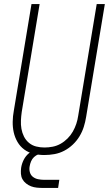

<svg xmlns="http://www.w3.org/2000/svg" viewBox="-20 -755 540 945"><path d="M198 8Q171 8 145.5 2Q120 -4 99.5 -19Q79 -34 66 -56.5Q53 -79 47.5 -104Q42 -129 42.5 -156Q43 -183 48 -210L135 -735H175L87 -204Q84 -183 83 -162Q82 -141 85.5 -121Q89 -101 98 -83Q107 -65 122.5 -52Q138 -39 158 -34Q178 -29 199 -29Q219 -29 239.5 -33Q260 -37 278.5 -47.5Q297 -58 312.5 -73.5Q328 -89 338.5 -107.5Q349 -126 355.5 -145.5Q362 -165 365 -186L456 -735H496L404 -180Q400 -155 392.5 -131Q385 -107 371.5 -84.5Q358 -62 338.5 -43.5Q319 -25 296 -13Q273 -1 248 3.5Q223 8 198 8ZM191 170Q176 170 161 168.5Q146 167 133 162Q120 157 108.5 148Q97 139 90.5 127Q84 115 83 100.5Q82 86 84 71Q87 51 96.5 32Q106 13 122 -0.5Q138 -14 158 -20Q178 -26 198 -26L194 0Q182 0 169.5 4.5Q157 9 147.5 18Q138 27 133 39Q128 51 126 63Q123 78 127 92.5Q131 107 142 115.5Q153 124 167.5 127Q182 130 197 130H272L266 170Z"/></svg>

Font: Iosevka Curly XLtObl
Style: Regular
Weight: 200
Italic angle: -9°
Monospace: yes
Designer: Belleve Invis
Foundry: Belleve Invis
Version: Version 11.1.0; ttfautohint (v1.8.3)